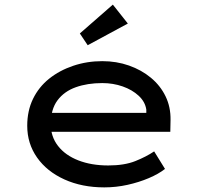

<svg xmlns="http://www.w3.org/2000/svg" viewBox="-20 -802 874 832"><path d="M432 10Q335 10 259 -24.5Q183 -59 140.5 -119.5Q98 -180 98 -257Q98 -322 123 -373.5Q148 -425 193 -461Q238 -497 297.5 -517Q357 -537 423 -537Q485 -537 539 -518Q593 -499 634 -465Q675 -431 697.5 -384.5Q720 -338 719 -282L718 -231H188L165 -313H629L614 -303V-327Q609 -361 581 -387Q553 -413 511.5 -427.5Q470 -442 423 -442Q359 -442 308.5 -424Q258 -406 229 -367Q200 -328 200 -264Q200 -210 231.5 -169.5Q263 -129 319.5 -107Q376 -85 449 -85Q519 -85 566.5 -104Q614 -123 648 -146L695 -70Q667 -48 624.5 -30Q582 -12 532.5 -1Q483 10 432 10ZM360 -606 326 -657 469 -782 534 -700Z"/></svg>

Font: Lexend Peta
Style: Regular
Weight: 400
Designer: Bonnie Shaver-Troup, Thomas Jockin
Foundry: Lexend
Version: Version 1.007